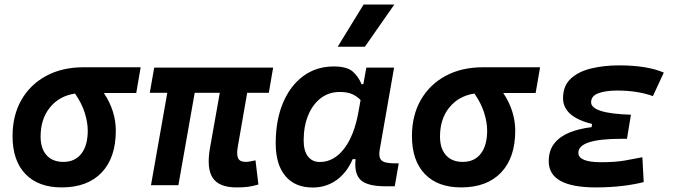

<svg xmlns="http://www.w3.org/2000/svg" viewBox="-20 -815 2970 845"><path d="M251.5 9.8Q148.4 9.8 91.8 -49.3Q35.2 -108.4 35.2 -215.8Q35.2 -307.1 74.2 -375.2Q113.3 -443.4 183.6 -481.2Q253.9 -519 348.1 -519H599.1L579.6 -405.8H437Q463.9 -365.7 476.8 -323.7Q489.7 -281.7 489.7 -240.2Q489.7 -121.1 427.5 -55.7Q365.2 9.8 251.5 9.8ZM310.1 -403.3Q240.7 -392.6 199.7 -342Q158.7 -291.5 158.7 -213.9Q158.7 -161.1 185.1 -131.8Q211.4 -102.5 258.8 -102.5Q310.1 -102.5 338.1 -138.7Q366.2 -174.8 366.2 -240.2Q366.2 -276.9 352.8 -319.1Q339.4 -361.3 310.1 -403.3Z M1021 9.8Q944.3 9.8 916.5 -31.7Q888.7 -73.2 903.8 -161.6L947.3 -406.7H836.9L765.1 0H644.5L716.3 -406.7H639.2L658.7 -517.6H1182.1L1163.1 -406.7H1067.9L1026.4 -168.5Q1020.5 -134.3 1028.1 -118.4Q1035.6 -102.5 1061.5 -102.5Q1070.3 -102.5 1080.6 -104.5Q1090.8 -106.4 1104.5 -109.4L1117.2 -2.9Q1091.8 4.4 1071.8 7.1Q1051.8 9.8 1021 9.8Z M1579.1 -444.3 1592.3 -517.6H1714.4L1650.9 -154.8Q1645.5 -123.5 1658.4 -109.9Q1671.4 -96.2 1715.8 -96.2H1734.9L1717.3 4.9H1676.8Q1598.1 4.9 1568.1 -22.2Q1538.1 -49.3 1544.9 -114.7H1532.2Q1506.3 -54.7 1460.7 -22.2Q1415 10.3 1356 10.3Q1278.3 10.3 1235.8 -40.5Q1193.4 -91.3 1193.4 -184.1Q1193.4 -285.6 1225.3 -361.8Q1257.3 -438 1314.7 -480.2Q1372.1 -522.5 1448.7 -522.5Q1506.3 -522.5 1531.7 -500.7Q1557.1 -479 1571.3 -444.3ZM1474.6 -410.2Q1427.2 -410.2 1391.6 -382.8Q1356 -355.5 1336.2 -307.4Q1316.4 -259.3 1316.4 -196.3Q1316.4 -151.4 1335.2 -126.7Q1354 -102.1 1387.7 -102.1Q1449.2 -102.1 1494.4 -160.6Q1539.6 -219.2 1558.1 -325.7L1566.9 -374.5Q1553.7 -389.2 1532.2 -399.7Q1510.7 -410.2 1474.6 -410.2ZM1466.3 -609.4 1580.1 -794.9H1715.3L1585.9 -609.4Z M2009.3 9.8Q1906.2 9.8 1849.6 -49.3Q1793 -108.4 1793 -215.8Q1793 -307.1 1832 -375.2Q1871.1 -443.4 1941.4 -481.2Q2011.7 -519 2106 -519H2356.9L2337.4 -405.8H2194.8Q2221.7 -365.7 2234.6 -323.7Q2247.6 -281.7 2247.6 -240.2Q2247.6 -121.1 2185.3 -55.7Q2123 9.8 2009.3 9.8ZM2067.9 -403.3Q1998.5 -392.6 1957.5 -342Q1916.5 -291.5 1916.5 -213.9Q1916.5 -161.1 1942.9 -131.8Q1969.2 -102.5 2016.6 -102.5Q2067.9 -102.5 2095.9 -138.7Q2124 -174.8 2124 -240.2Q2124 -276.9 2110.6 -319.1Q2097.2 -361.3 2067.9 -403.3Z M2602.1 9.8Q2395 9.8 2395 -105Q2395 -153.3 2419.9 -184.3Q2444.8 -215.3 2487.3 -232.2Q2529.8 -249 2583.5 -255.4L2585.9 -269.5Q2458 -300.8 2458 -382.8Q2458 -437.5 2492.2 -469Q2526.4 -500.5 2582.5 -513.9Q2638.7 -527.3 2704.6 -527.3Q2827.1 -527.3 2901.4 -495.6L2853.5 -392.1Q2785.2 -416.5 2695.8 -416.5Q2646 -416.5 2613.8 -404.8Q2581.5 -393.1 2581.5 -364.7Q2581.5 -340.8 2624.3 -326.9Q2667 -313 2756.8 -310.1L2739.3 -204.1H2713.9Q2525.4 -204.1 2525.4 -142.6Q2525.4 -101.1 2625.5 -101.1Q2688 -101.1 2730.5 -108.6Q2772.9 -116.2 2807.1 -123L2813 -13.7Q2771.5 -2.9 2718 3.4Q2664.6 9.8 2602.1 9.8Z"/></svg>

Font: Cascadia Code PL SemiBold
Style: Italic
Weight: 600
Italic angle: -10°
Monospace: yes
Designer: Aaron Bell
Foundry: Saja Typeworks
Version: Version 2404.023; ttfautohint (v1.8.4)